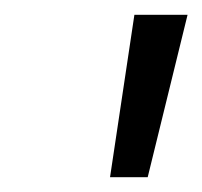

<svg xmlns="http://www.w3.org/2000/svg" viewBox="-20 -770 274 260"><path d="M129 -530 162 -750H234L180 -530Z"/></svg>

Font: Rosa Sans Light
Style: Italic
Weight: 300
Italic angle: -12°
Designer: Pentagram / MCKL
Foundry: Pentagram / MCKL
Version: Version 1.005;September 16, 2019;FontCreator 11.5.0.2425 64-